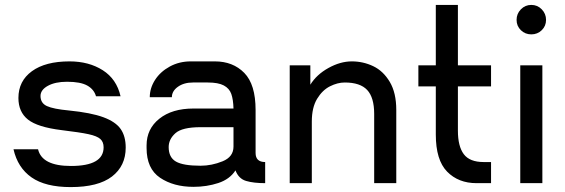

<svg xmlns="http://www.w3.org/2000/svg" viewBox="-20 -746 2303 782"><path d="M268 16Q165 16 108.5 -23.5Q52 -63 35 -138H135Q151 -70 269 -70Q402 -70 402 -146Q402 -168 388.5 -180Q375 -192 340.5 -199.5Q306 -207 231 -216Q133 -228 94 -259Q55 -290 55 -347Q55 -416 110 -456Q165 -496 263 -496Q342 -496 398.5 -460Q455 -424 471 -354H371Q363 -382 335.5 -397.5Q308 -413 253 -413Q205 -413 175 -396.5Q145 -380 145 -355Q145 -326 171 -314Q197 -302 261 -296Q351 -287 401 -268.5Q451 -250 471.5 -220.5Q492 -191 492 -145Q492 -70 436 -27Q380 16 268 16Z M1060 -86V0Q1013 0 982.5 -9Q952 -18 939 -52Q916 -16 869 -0.5Q822 15 768 15Q687 15 632 -22Q577 -59 577 -143V-154Q577 -221 629 -262.5Q681 -304 768 -304H931Q930 -341 922 -363.5Q914 -386 891.5 -398Q869 -410 826 -410H766Q729 -410 704.5 -392.5Q680 -375 680 -350H590Q590 -387 611.5 -420.5Q633 -454 671.5 -475Q710 -496 757 -496H855Q929 -496 975 -449Q1021 -402 1021 -298V-123Q1021 -86 1060 -86ZM931 -149V-228H797Q722 -228 694.5 -203.5Q667 -179 667 -147Q667 -105 696.5 -88Q726 -71 797 -71Q842 -71 886.5 -89Q931 -107 931 -149Z M1594 -298V0H1504V-282Q1504 -349 1475.5 -379.5Q1447 -410 1384 -410Q1355 -410 1324 -394.5Q1293 -379 1271.5 -343.5Q1250 -308 1250 -251V0H1160V-480H1244V-401Q1269 -442 1317.5 -469Q1366 -496 1413 -496Q1459 -496 1500 -476.5Q1541 -457 1567.5 -412.5Q1594 -368 1594 -298Z M1845 -394V-214Q1845 -150 1869 -118Q1893 -86 1950 -86H1980V0H1921Q1847 0 1801 -47Q1755 -94 1755 -198V-394H1684V-480H1755V-726H1845V-480H1980V-394Z M2084 -665Q2084 -690 2101.5 -708Q2119 -726 2144 -726Q2169 -726 2186.5 -708Q2204 -690 2204 -665Q2204 -640 2186.5 -623Q2169 -606 2144 -606Q2119 -606 2101.5 -623Q2084 -640 2084 -665ZM2099 0V-480H2189V0Z"/></svg>

Font: Violet Sans
Style: Regular
Weight: 400
Designer: Calvin Waterman
Foundry: Violet Office
Version: Version 1.013